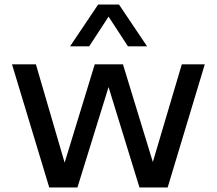

<svg xmlns="http://www.w3.org/2000/svg" viewBox="-20 -828 958 848"><path d="M197.5 0 33 -544H138.5L265.5 -109.5L398.5 -544H523L655 -112.5L783 -544H884.5L720.5 0H596L459.5 -443.5L322 0ZM289.5 -623.5 413.5 -808H505.5L629.5 -623.5H545L459.5 -754.5L374 -623.5Z"/></svg>

Font: Encode Sans SmExp Md
Style: Regular
Weight: 500
Width: 6
Designer: Multiple Designers
Foundry: Impallari Type
Version: Version 3.002; ttfautohint (v1.8.3) -l 8 -r 50 -G 200 -x 14 